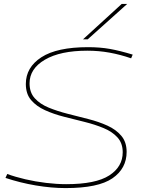

<svg xmlns="http://www.w3.org/2000/svg" viewBox="-20 -951 739 981"><path d="M658 -672 650 -653Q595 -672 540 -682Q485 -692 426 -692Q288 -692 209.5 -646Q131 -600 131 -525Q131 -478 158 -448.5Q185 -419 229 -401Q273 -383 326 -369.5Q379 -356 432 -342.5Q485 -329 529 -309Q573 -289 600 -257Q627 -225 627 -175Q627 -90 554.5 -40Q482 10 315 10Q243 10 163 -3.5Q83 -17 8 -42L17 -62Q58 -47 109.5 -35Q161 -23 215.5 -16.5Q270 -10 318 -10Q469 -10 538 -54.5Q607 -99 607 -173Q607 -219 580.5 -248.5Q554 -278 509.5 -296.5Q465 -315 412.5 -328Q360 -341 307 -354.5Q254 -368 210 -388Q166 -408 139 -439.5Q112 -471 112 -522Q112 -607 191.5 -658.5Q271 -710 430 -710Q491 -710 541.5 -701Q592 -692 658 -672ZM404 -750 602 -931H630L428 -750Z"/></svg>

Font: Georama Extended Thin
Style: Italic
Weight: 100
Width: 7
Italic angle: -9°
Designer: Jean-Baptiste Levee
Foundry: Production Type
Version: Version 1.000